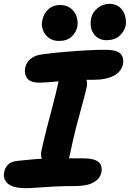

<svg xmlns="http://www.w3.org/2000/svg" viewBox="-30 -968 675 999"><path d="M177 -538Q127 -538 111 -561Q95 -584 101 -615Q107 -644 130 -662.5Q153 -681 189 -685Q247 -693 306.5 -698Q366 -703 420 -706Q474 -709 518 -709Q575 -709 595.5 -690Q616 -671 610 -635Q601 -593 560 -573Q519 -553 463 -553Q413 -553 375 -551.5Q337 -550 307.5 -547.5Q278 -545 255 -543Q232 -541 213 -539.5Q194 -538 177 -538ZM266 -104Q223 -104 200.5 -125Q178 -146 185 -181Q199 -245 215 -307Q231 -369 246 -425.5Q261 -482 271 -528Q278 -565 294 -583Q310 -601 344 -601Q382 -601 405.5 -576Q429 -551 421 -515Q414 -482 399.5 -430Q385 -378 367.5 -311Q350 -244 334 -165Q323 -104 266 -104ZM107 11Q37 11 10.5 -13Q-16 -37 -8 -74Q-3 -98 13.5 -113Q30 -128 61 -131Q107 -136 142.5 -139Q178 -142 208 -143Q238 -144 266.5 -144.5Q295 -145 327.5 -144.5Q360 -144 402 -144Q446 -144 468 -134Q490 -124 495.5 -107.5Q501 -91 498 -73Q492 -40 458.5 -20Q425 0 361 0Q303 0 253.5 2.5Q204 5 166 8Q128 11 107 11ZM523 -759Q482 -759 458.5 -791Q435 -823 444 -872Q451 -905 478.5 -926.5Q506 -948 539 -948Q572 -948 592.5 -930.5Q613 -913 620.5 -886.5Q628 -860 624 -835Q618 -807 593.5 -783Q569 -759 523 -759ZM276 -755Q247 -755 225.5 -770Q204 -785 194 -810Q184 -835 190 -862Q197 -898 221.5 -920Q246 -942 281 -942Q317 -942 339 -924Q361 -906 369 -880Q377 -854 372 -828Q366 -800 343 -777.5Q320 -755 276 -755Z"/></svg>

Font: Shantell Sans Light
Style: Bold Italic
Weight: 700
Italic angle: -11°
Version: Version 1.011;[c5ecc13dd]